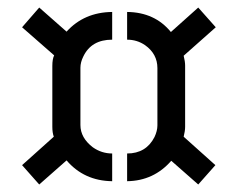

<svg xmlns="http://www.w3.org/2000/svg" viewBox="-20 -614 646 514"><path d="M39.1 -171.9 124 -248Q120.1 -258.8 120.1 -274.4V-437.5Q120.1 -456.1 125 -465.8L39.1 -541L85 -593.8L158.2 -529.3Q205.1 -581.1 280.3 -582V-507.8Q224.6 -507.8 203.1 -462.9Q195.3 -447.3 195.3 -432.6V-279.3Q195.3 -245.1 228.5 -219.7Q252 -203.1 280.3 -203.1V-128.9Q205.1 -129.9 158.2 -184.6L85 -120.1ZM320.3 -128.9V-203.1Q371.1 -203.1 393.6 -247.1Q401.4 -263.7 401.4 -278.3V-431.6Q401.4 -469.7 368.2 -493.2Q346.7 -507.8 320.3 -507.8V-582Q394.5 -581.1 437.5 -528.3L510.7 -593.8L557.6 -541L471.7 -464.8Q475.6 -449.2 475.6 -438.5V-274.4Q475.6 -263.7 471.7 -248L556.6 -171.9L510.7 -120.1L438.5 -183.6Q391.6 -129.9 320.3 -128.9Z"/></svg>

Font: Post No Bills Colombo
Style: SemiBold
Weight: 700
Designer: Kosala Senevirathne, Siva Puranthara, Lasantha Premarathna, Tharique Azeez
Foundry: Mooniak
Version: Version 1.220 ; ttfautohint (v1.5)